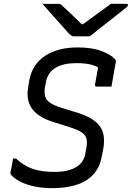

<svg xmlns="http://www.w3.org/2000/svg" viewBox="-20 -966 690 1004"><path d="M385 -718Q461 -718 510 -699.5Q559 -681 580 -658Q584 -654 585.5 -650.5Q587 -647 586 -643Q582 -623 578 -600.5Q574 -578 570.5 -556.5Q567 -535 563 -513Q544 -513 524.5 -513Q505 -513 486 -513Q481 -513 478.5 -515.5Q476 -518 477 -524Q479 -537 481.5 -550.5Q484 -564 486.5 -577.5Q489 -591 491.5 -606Q494 -621 497 -636L519 -595Q497 -616 463.5 -626Q430 -636 380 -636Q346 -636 319 -630Q292 -624 271.5 -612Q251 -600 238.5 -582Q226 -564 221 -540L215 -511Q211 -485 215.5 -464.5Q220 -444 240.5 -429.5Q261 -415 302 -402L393 -374Q435 -360 462.5 -342Q490 -324 504.5 -302Q519 -280 522.5 -253Q526 -226 521 -193L512 -148Q503 -94 471 -57Q439 -20 385.5 -1.5Q332 17 258 18Q203 18 158.5 8.5Q114 -1 83.5 -17.5Q53 -34 38 -52Q35 -55 34.5 -58.5Q34 -62 35 -66Q38 -81 40.5 -93Q43 -105 45 -116.5Q47 -128 48 -137H64Q103 -100 149.5 -83.5Q196 -67 266 -67Q334 -67 376 -91Q418 -115 426 -162L432 -194Q437 -222 432 -241Q427 -260 407.5 -273.5Q388 -287 350 -299L259 -328Q214 -342 186 -361Q158 -380 143.5 -403.5Q129 -427 125.5 -453.5Q122 -480 127 -508L134 -550Q142 -591 163 -622Q184 -653 216.5 -674.5Q249 -696 292 -707Q335 -718 385 -718ZM450 -776Q441 -776 424.5 -776Q408 -776 391.5 -776Q375 -776 366 -776Q359 -776 353.5 -779.5Q348 -783 335 -796Q328 -805 313 -821.5Q298 -838 278.5 -859.5Q259 -881 239.5 -903.5Q220 -926 202 -946Q220 -945 241.5 -945.5Q263 -946 280 -946Q292 -946 296 -944Q300 -942 307 -935Q323 -921 353 -892Q383 -863 427 -820L377 -839Q393 -840 409.5 -839.5Q426 -839 442 -839L386 -819Q444 -861 486 -892Q528 -923 560 -946H639Q644 -946 646 -945Q648 -944 649 -942.5Q650 -941 649 -939Q649 -935 644.5 -930.5Q640 -926 622 -912Q607 -900 584 -882Q561 -864 535.5 -844Q510 -824 487.5 -806Q465 -788 450 -776Z"/></svg>

Font: RecMonoLinear Nerd Font Mono
Style: Italic
Weight: 400
Italic angle: -10°
Monospace: yes
Version: Version 1.085; ttfautohint (v1.8.4.7-5d5b);Nerd Fonts 3.2.1